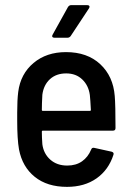

<svg xmlns="http://www.w3.org/2000/svg" viewBox="-20 -720 508 748"><path d="M335 -137Q338 -146 347 -144L415 -129Q425 -126 422 -117Q403 -58 356 -25Q309 8 241 8Q164 8 115.5 -31Q67 -70 54 -138Q47 -178 47 -250V-282Q47 -330 51 -362Q60 -432 110.5 -474.5Q161 -517 237 -517Q320 -517 370.5 -470Q421 -423 427 -346Q430 -312 430 -221Q430 -211 420 -211H147Q143 -211 143 -207Q143 -186 145 -158Q150 -121 176 -98Q202 -75 242 -75Q276 -75 299.5 -91.5Q323 -108 335 -137ZM145 -351Q143 -315 143 -292Q143 -288 147 -288H330Q334 -288 334 -292Q332 -332 330 -350Q325 -387 300.5 -410.5Q276 -434 238 -434Q199 -434 174.5 -411.5Q150 -389 145 -351ZM257 -700H320Q326 -700 328 -696.5Q330 -693 327 -688L255 -579Q250 -573 243 -573H192Q186 -573 184 -576.5Q182 -580 185 -585L245 -693Q250 -700 257 -700Z"/></svg>

Font: Barlow Semi Condensed Medium
Style: Regular
Weight: 500
Width: 4
Designer: Jeremy Tribby
Foundry: Tribby Type
Version: Version 1.422; ttfautohint (v1.8)